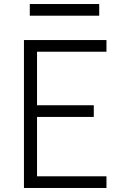

<svg xmlns="http://www.w3.org/2000/svg" viewBox="-20 -934 640 954"><path d="M99 0V-735H509V-677H164V-411H446V-353H164V-58H509V0ZM128 -856V-914H473V-856Z"/></svg>

Font: Iosevka Aile Light
Style: Regular
Weight: 300
Designer: Belleve Invis
Foundry: Belleve Invis
Version: Version 27.3.5; ttfautohint (v1.8.4)